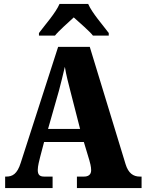

<svg xmlns="http://www.w3.org/2000/svg" viewBox="-20 -951 736 971"><path d="M177 -784V-771H258C277 -795 325 -837 353 -863C380 -839 436 -790 450 -771H530V-784C502 -822 445 -886 426 -931H281C262 -886 205 -822 177 -784ZM6 0H246V-58H203C178 -58 171 -70 171 -92C171 -111 179 -141 183 -157L203 -233H404L432 -140C435 -130 441 -108 441 -90C441 -65 423 -58 405 -58H369V0H696V-58H687C654 -58 629 -75 615 -121L434 -714H274L85 -128C67 -70 42 -58 12 -58H6ZM223 -299 278 -492C288 -529 298 -571 308 -613C315 -570 326 -529 336 -490L385 -299Z"/></svg>

Font: Noto Serif Ethiopic Condensed Black
Style: Regular
Weight: 900
Width: 3
Designer: Monotype Design Team
Foundry: Monotype Imaging Inc.
Version: Version 2.102